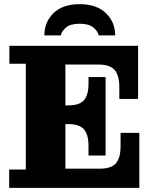

<svg xmlns="http://www.w3.org/2000/svg" viewBox="-20 -902 746 922"><path d="M24 0V-88H104V-596H25V-682H294V0ZM294 0V-92H649V0ZM405 -202Q405 -256 383 -281Q361 -306 309 -306H487V-155H405ZM294 -306V-396H487V-306ZM459 -92Q514 -92 536.5 -117.5Q559 -143 559 -201V-264H649V-92ZM309 -396Q361 -396 383 -420.5Q405 -445 405 -500V-532H487V-396ZM294 -592V-682H643V-592ZM553 -483Q553 -541 530 -566.5Q507 -592 453 -592H643V-427H553ZM193 -732Q193 -796 237 -839Q281 -882 363 -882Q444 -882 488.5 -839Q533 -796 533 -732H454Q450 -752 428.5 -770Q407 -788 363 -788Q318 -788 297 -770Q276 -752 272 -732Z"/></svg>

Font: Montagu Slab 144pt
Style: Bold
Weight: 700
Designer: Florian Karsten
Foundry: Florian Karsten
Version: Version 1.000